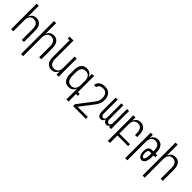

<svg xmlns="http://www.w3.org/2000/svg" viewBox="295 -2215 3910 3910"><g transform="rotate(45 2250.0 -260.0)"><path d="M66 0V-735H127V-423Q135 -446 148.5 -466Q162 -486 181.5 -500.5Q201 -515 225 -521.5Q249 -528 273 -528Q298 -528 322 -521.5Q346 -515 365.5 -499.5Q385 -484 399 -463Q413 -442 420.5 -418Q428 -394 431 -369.5Q434 -345 434 -320V0H373V-320Q373 -339 371 -357.5Q369 -376 362.5 -393.5Q356 -411 345.5 -426.5Q335 -442 320 -452.5Q305 -463 287 -468Q269 -473 250 -473Q231 -473 213 -468Q195 -463 180 -452.5Q165 -442 154.5 -426.5Q144 -411 137.5 -393.5Q131 -376 129 -357.5Q127 -339 127 -320V0Z M566 215V-735H627V-423Q635 -446 648.5 -466Q662 -486 681.5 -500.5Q701 -515 725 -521.5Q749 -528 773 -528Q798 -528 822 -521.5Q846 -515 865.5 -499.5Q885 -484 899 -463Q913 -442 920.5 -418Q928 -394 931 -369.5Q934 -345 934 -320V0H873V-320Q873 -339 871 -357.5Q869 -376 862.5 -393.5Q856 -411 845.5 -426.5Q835 -442 820 -452.5Q805 -463 787 -468Q769 -473 750 -473Q731 -473 713 -468Q695 -463 680 -452.5Q665 -442 654.5 -426.5Q644 -411 637.5 -393.5Q631 -376 629 -357.5Q627 -339 627 -320V215Z M1227 8Q1202 8 1178 1.5Q1154 -5 1134.5 -20.5Q1115 -36 1101 -57Q1087 -78 1079.5 -102Q1072 -126 1069 -150.5Q1066 -175 1066 -200V-680H1015V-735H1127V-200Q1127 -181 1129 -162.5Q1131 -144 1137.5 -126.5Q1144 -109 1154.5 -93.5Q1165 -78 1180 -67.5Q1195 -57 1213 -52Q1231 -47 1250 -47Q1269 -47 1287 -52Q1305 -57 1320 -67.5Q1335 -78 1345.5 -93.5Q1356 -109 1362.5 -126.5Q1369 -144 1371 -162.5Q1373 -181 1373 -200V-520H1434V0H1373V-97Q1365 -74 1351.5 -54Q1338 -34 1318.5 -19.5Q1299 -5 1275 1.5Q1251 8 1227 8Z M1746 -47Q1765 -47 1783.5 -51.5Q1802 -56 1817.5 -66.5Q1833 -77 1844 -92.5Q1855 -108 1861.5 -126Q1868 -144 1870.5 -162.5Q1873 -181 1873 -200V-320Q1873 -339 1870.5 -357.5Q1868 -376 1861.5 -394Q1855 -412 1844 -427.5Q1833 -443 1817.5 -453.5Q1802 -464 1783.5 -468.5Q1765 -473 1746 -473Q1727 -473 1708.5 -468.5Q1690 -464 1674.5 -453.5Q1659 -443 1648 -427.5Q1637 -412 1630.5 -394Q1624 -376 1621.5 -357.5Q1619 -339 1619 -320V-200Q1619 -181 1621.5 -162.5Q1624 -144 1630.5 -126Q1637 -108 1648 -92.5Q1659 -77 1674.5 -66.5Q1690 -56 1708.5 -51.5Q1727 -47 1746 -47ZM1873 215V-98Q1865 -75 1850.5 -54.5Q1836 -34 1816.5 -19.5Q1797 -5 1772.5 1.5Q1748 8 1723 8Q1698 8 1673.5 1.5Q1649 -5 1629 -20Q1609 -35 1594.5 -56Q1580 -77 1572 -101Q1564 -125 1561 -150Q1558 -175 1558 -200V-320Q1558 -345 1561 -370Q1564 -395 1572 -419Q1580 -443 1594.5 -464Q1609 -485 1629 -500Q1649 -515 1673.5 -521.5Q1698 -528 1723 -528Q1748 -528 1772.5 -521.5Q1797 -515 1816.5 -500.5Q1836 -486 1850.5 -465.5Q1865 -445 1873 -422V-520H1934V-55H1985V0H1934V215Z M2434 215H2066V160L2294 -138Q2309 -158 2324 -178.5Q2339 -199 2350.5 -222Q2362 -245 2367.5 -270Q2373 -295 2373 -320Q2373 -339 2371 -357.5Q2369 -376 2362.5 -393.5Q2356 -411 2345 -426.5Q2334 -442 2318.5 -453Q2303 -464 2284.5 -468.5Q2266 -473 2247 -473Q2227 -473 2206.5 -469.5Q2186 -466 2168 -456Q2150 -446 2138 -428Q2126 -410 2125 -389H2064Q2065 -411 2072.5 -431.5Q2080 -452 2093 -468.5Q2106 -485 2124.5 -497Q2143 -509 2163 -516Q2183 -523 2204.5 -525.5Q2226 -528 2247 -528Q2274 -528 2300 -522.5Q2326 -517 2349 -503.5Q2372 -490 2389 -469Q2406 -448 2416 -423.5Q2426 -399 2430 -372.5Q2434 -346 2434 -320Q2434 -290 2427.5 -260.5Q2421 -231 2408 -204.5Q2395 -178 2378 -153.5Q2361 -129 2343 -105H2342V-104L2140 160H2434Z M2646 8Q2631 8 2617 3Q2603 -2 2592.5 -12Q2582 -22 2575 -35Q2568 -48 2564 -62.5Q2560 -77 2558.5 -91.5Q2557 -106 2557 -121V-520H2615V-121Q2615 -108 2617 -95Q2619 -82 2625.5 -70.5Q2632 -59 2643.5 -52Q2655 -45 2668 -45Q2681 -45 2692.5 -52Q2704 -59 2710.5 -70.5Q2717 -82 2719 -95Q2721 -108 2721 -121V-520H2779V-121Q2779 -108 2781 -95Q2783 -82 2789.5 -70.5Q2796 -59 2807.5 -52Q2819 -45 2832 -45Q2845 -45 2856.5 -52Q2868 -59 2874.5 -70.5Q2881 -82 2883 -95Q2885 -108 2885 -121V-520H2943V0H2885V-44Q2880 -33 2873 -23Q2866 -13 2856 -5.5Q2846 2 2834 5Q2822 8 2810 8Q2795 8 2781 3Q2767 -2 2756.5 -12Q2746 -22 2739 -35.5Q2732 -49 2728 -63Q2724 -49 2717 -35.5Q2710 -22 2699.5 -12Q2689 -2 2675 3Q2661 8 2646 8Z M3066 215V-520H3127V-423Q3135 -446 3148.5 -466Q3162 -486 3181.5 -500.5Q3201 -515 3225 -521.5Q3249 -528 3273 -528Q3298 -528 3322 -521.5Q3346 -515 3365.5 -499.5Q3385 -484 3399 -463Q3413 -442 3420.5 -418Q3428 -394 3431 -369.5Q3434 -345 3434 -320V-260H3373V-320Q3373 -339 3371 -357.5Q3369 -376 3362.5 -393.5Q3356 -411 3345.5 -426.5Q3335 -442 3320 -452.5Q3305 -463 3287 -468Q3269 -473 3250 -473Q3231 -473 3213 -468Q3195 -463 3180 -452.5Q3165 -442 3154.5 -426.5Q3144 -411 3137.5 -393.5Q3131 -376 3129 -357.5Q3127 -339 3127 -320V-55H3434V0H3127V215Z M3566 215V-520H3627V-423Q3635 -446 3648.5 -466Q3662 -486 3681.5 -500.5Q3701 -515 3725 -521.5Q3749 -528 3773 -528Q3798 -528 3822 -521.5Q3846 -515 3865.5 -499.5Q3885 -484 3899 -463Q3913 -442 3920.5 -418Q3928 -394 3931 -369.5Q3934 -345 3934 -320V-288H3985V-232H3934V-195Q3934 -179 3933.5 -163.5Q3933 -148 3931 -132Q3929 -116 3925.5 -100.5Q3922 -85 3917 -70Q3912 -55 3904.5 -41Q3897 -27 3886 -15.5Q3875 -4 3860 2Q3845 8 3829 8Q3812 8 3795.5 2Q3779 -4 3766.5 -16Q3754 -28 3746 -43.5Q3738 -59 3734 -75.5Q3730 -92 3728 -109Q3726 -126 3726 -144Q3726 -160 3727.5 -176.5Q3729 -193 3733.5 -208.5Q3738 -224 3745.5 -239Q3753 -254 3764.5 -265Q3776 -276 3791.5 -282Q3807 -288 3824 -288H3873V-320Q3873 -339 3871 -357.5Q3869 -376 3862.5 -393.5Q3856 -411 3845.5 -426.5Q3835 -442 3820 -452.5Q3805 -463 3787 -468Q3769 -473 3750 -473Q3731 -473 3713 -468Q3695 -463 3680 -452.5Q3665 -442 3654.5 -426.5Q3644 -411 3637.5 -393.5Q3631 -376 3629 -357.5Q3627 -339 3627 -320V215ZM3823 -47Q3833 -47 3841 -54.5Q3849 -62 3854 -71.5Q3859 -81 3862 -91Q3865 -101 3867 -111.5Q3869 -122 3870 -132.5Q3871 -143 3872 -153.5Q3873 -164 3873 -174.5Q3873 -185 3873 -195V-232H3824Q3809 -232 3798 -222Q3787 -212 3782 -199Q3777 -186 3775.5 -171.5Q3774 -157 3774 -143Q3774 -133 3774.5 -123Q3775 -113 3777 -103.5Q3779 -94 3782 -84.5Q3785 -75 3790 -66.5Q3795 -58 3804 -52.5Q3813 -47 3823 -47Z M4066 215V-735H4127V-423Q4135 -446 4148.5 -466Q4162 -486 4181.5 -500.5Q4201 -515 4225 -521.5Q4249 -528 4273 -528Q4298 -528 4322 -521.5Q4346 -515 4365.5 -499.5Q4385 -484 4399 -463Q4413 -442 4420.5 -418Q4428 -394 4431 -369.5Q4434 -345 4434 -320V0H4373V-320Q4373 -339 4371 -357.5Q4369 -376 4362.5 -393.5Q4356 -411 4345.5 -426.5Q4335 -442 4320 -452.5Q4305 -463 4287 -468Q4269 -473 4250 -473Q4231 -473 4213 -468Q4195 -463 4180 -452.5Q4165 -442 4154.5 -426.5Q4144 -411 4137.5 -393.5Q4131 -376 4129 -357.5Q4127 -339 4127 -320V215Z"/></g></svg>

Font: Iosevka Fixed SS04 Light
Style: Regular
Weight: 300
Monospace: yes
Designer: Belleve Invis
Foundry: Belleve Invis
Version: Version 32.5.0